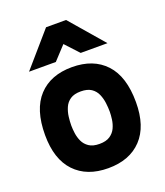

<svg xmlns="http://www.w3.org/2000/svg" viewBox="-137 -826 796 929"><g transform="rotate(-20 261.0 -362.0)"><path d="M210 -734H313L463 -560H325L261 -629L197 -560H59ZM27 -245Q27 -377 89 -443.5Q151 -510 261 -510Q371 -510 433 -443.5Q495 -377 495 -245Q495 -121 433 -55.5Q371 10 261 10Q151 10 89 -55.5Q27 -121 27 -245ZM261 -115Q295 -115 315 -128.5Q335 -142 344.5 -162.5Q354 -183 357 -205.5Q360 -228 360 -245Q360 -266 357 -290Q354 -314 344.5 -336Q335 -358 315 -371.5Q295 -385 261 -385Q227 -385 207 -371.5Q187 -358 177.5 -336Q168 -314 165 -290Q162 -266 162 -245Q162 -228 165 -205.5Q168 -183 177.5 -162.5Q187 -142 207 -128.5Q227 -115 261 -115Z"/></g></svg>

Font: Haskoy ExtraBold
Style: Regular
Weight: 800
Designer: Ertekin Erdin
Foundry: Ertekin Erdin
Version: Version 2.000; ttfautohint (v1.8.4.7-5d5b)